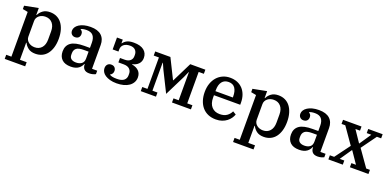

<svg xmlns="http://www.w3.org/2000/svg" viewBox="-8 -1348 4766 2364"><g transform="rotate(20 2375.5 -166.0)"><path d="M34 146H102V-440L34 -453V-497L214 -532V-442H219Q235 -478 271 -505Q307 -532 365 -532Q413 -532 452 -513.5Q491 -495 518 -460Q545 -425 560 -374.5Q575 -324 575 -260Q575 -196 560 -145.5Q545 -95 518 -60Q491 -25 452 -6.5Q413 12 365 12Q306 12 270.5 -15Q235 -42 219 -78H214V146H302V200H34ZM330 -60Q387 -60 421 -99Q455 -138 455 -207V-313Q455 -382 421 -421Q387 -460 330 -460Q307 -460 286.5 -453.5Q266 -447 249.5 -434Q233 -421 223.5 -403Q214 -385 214 -362V-158Q214 -135 223.5 -117Q233 -99 249.5 -86Q266 -73 286.5 -66.5Q307 -60 330 -60Z M829 12Q751 12 711.5 -26.5Q672 -65 672 -132Q672 -208 726 -247Q780 -286 902 -286H974V-354Q974 -415 947 -447Q920 -479 862 -479Q813 -479 788 -465V-461Q799 -456 808.5 -443.5Q818 -431 818 -409Q818 -381 801.5 -364Q785 -347 754 -347Q728 -347 710.5 -364.5Q693 -382 693 -412Q693 -435 706.5 -456.5Q720 -478 746 -495Q772 -512 809.5 -522Q847 -532 896 -532Q990 -532 1038 -488Q1086 -444 1086 -365V-53H1154V-8Q1140 0 1118 6Q1096 12 1071 12Q1025 12 1003.5 -11.5Q982 -35 982 -72V-77H977Q970 -60 959 -44.5Q948 -29 930.5 -16Q913 -3 888 4.5Q863 12 829 12ZM873 -58Q917 -58 945.5 -79Q974 -100 974 -148V-237H914Q843 -237 815 -214Q787 -191 787 -148V-129Q787 -93 810 -75.5Q833 -58 873 -58Z M1430 12Q1380 12 1342.5 1.5Q1305 -9 1279 -26Q1253 -43 1240 -66Q1227 -89 1227 -113Q1227 -146 1245 -164.5Q1263 -183 1292 -183Q1323 -183 1339 -165Q1355 -147 1355 -121Q1355 -101 1345 -86Q1335 -71 1319 -63V-60Q1333 -51 1355 -46Q1377 -41 1415 -41Q1478 -41 1507 -66Q1536 -91 1536 -131V-151Q1536 -189 1510.5 -213.5Q1485 -238 1432 -238H1364V-296H1427Q1472 -296 1497.5 -318.5Q1523 -341 1523 -378V-395Q1523 -433 1499.5 -457Q1476 -481 1431 -481Q1379 -481 1349 -457Q1319 -433 1319 -391V-364H1243V-520H1319V-473H1323Q1341 -499 1372.5 -515.5Q1404 -532 1461 -532Q1549 -532 1594.5 -495.5Q1640 -459 1640 -396Q1640 -349 1610.5 -317.5Q1581 -286 1531 -276V-272Q1590 -261 1621.5 -229Q1653 -197 1653 -145Q1653 -109 1636.5 -80Q1620 -51 1591 -30.5Q1562 -10 1520.5 1Q1479 12 1430 12Z M1744 -54H1812V-466H1744V-520H1943L2071 -262H2075L2203 -520H2401V-466H2333V-54H2401V0H2153V-54H2221V-421H2217L2183 -344L2049 -75L1915 -344L1881 -421H1877V-54H1943V0H1744Z M2730 12Q2672 12 2627 -7.5Q2582 -27 2551 -63Q2520 -99 2503.5 -149Q2487 -199 2487 -260Q2487 -322 2504.5 -372Q2522 -422 2553.5 -457.5Q2585 -493 2628.5 -512.5Q2672 -532 2724 -532Q2777 -532 2819 -514.5Q2861 -497 2890.5 -465Q2920 -433 2936 -388Q2952 -343 2952 -288V-261H2608V-229Q2608 -151 2647 -108.5Q2686 -66 2752 -66Q2810 -66 2845.5 -91.5Q2881 -117 2898 -155L2941 -129Q2932 -103 2914.5 -78Q2897 -53 2871 -33Q2845 -13 2810 -0.5Q2775 12 2730 12ZM2608 -314H2836V-325Q2836 -397 2808.5 -436.5Q2781 -476 2724 -476Q2668 -476 2638 -437.5Q2608 -399 2608 -327Z M3026 146H3094V-440L3026 -453V-497L3206 -532V-442H3211Q3227 -478 3263 -505Q3299 -532 3357 -532Q3405 -532 3444 -513.5Q3483 -495 3510 -460Q3537 -425 3552 -374.5Q3567 -324 3567 -260Q3567 -196 3552 -145.5Q3537 -95 3510 -60Q3483 -25 3444 -6.5Q3405 12 3357 12Q3298 12 3262.5 -15Q3227 -42 3211 -78H3206V146H3294V200H3026ZM3322 -60Q3379 -60 3413 -99Q3447 -138 3447 -207V-313Q3447 -382 3413 -421Q3379 -460 3322 -460Q3299 -460 3278.5 -453.5Q3258 -447 3241.5 -434Q3225 -421 3215.5 -403Q3206 -385 3206 -362V-158Q3206 -135 3215.5 -117Q3225 -99 3241.5 -86Q3258 -73 3278.5 -66.5Q3299 -60 3322 -60Z M3821 12Q3743 12 3703.5 -26.5Q3664 -65 3664 -132Q3664 -208 3718 -247Q3772 -286 3894 -286H3966V-354Q3966 -415 3939 -447Q3912 -479 3854 -479Q3805 -479 3780 -465V-461Q3791 -456 3800.5 -443.5Q3810 -431 3810 -409Q3810 -381 3793.5 -364Q3777 -347 3746 -347Q3720 -347 3702.5 -364.5Q3685 -382 3685 -412Q3685 -435 3698.5 -456.5Q3712 -478 3738 -495Q3764 -512 3801.5 -522Q3839 -532 3888 -532Q3982 -532 4030 -488Q4078 -444 4078 -365V-53H4146V-8Q4132 0 4110 6Q4088 12 4063 12Q4017 12 3995.5 -11.5Q3974 -35 3974 -72V-77H3969Q3962 -60 3951 -44.5Q3940 -29 3922.5 -16Q3905 -3 3880 4.5Q3855 12 3821 12ZM3865 -58Q3909 -58 3937.5 -79Q3966 -100 3966 -148V-237H3906Q3835 -237 3807 -214Q3779 -191 3779 -148V-129Q3779 -93 3802 -75.5Q3825 -58 3865 -58Z M4202 -54H4258L4404 -251L4254 -466H4205V-520H4447V-466H4387L4489 -315H4493L4595 -466H4535V-520H4724V-466H4668L4526 -270L4678 -54H4727V0H4484V-54H4544L4440 -206H4435L4331 -54H4391V0H4202Z"/></g></svg>

Font: IBM Plex Serif Medm
Style: Regular
Weight: 500
Designer: Mike Abbink, Paul van der Laan, Pieter van Rosmalen
Foundry: Bold Monday
Version: Version 3.001